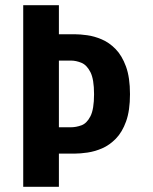

<svg xmlns="http://www.w3.org/2000/svg" viewBox="-20 -720 590 740"><path d="M69.5 0V-700H207V-588H268.5Q288.5 -588 316 -584.2Q343.5 -580.5 372.2 -568.2Q401 -556 425.5 -531Q450 -506 465.5 -463.8Q481 -421.5 481 -357Q481 -294 466 -252.2Q451 -210.5 426.5 -185.5Q402 -160.5 373.5 -148.2Q345 -136 317.2 -132Q289.5 -128 268.5 -128H207V0ZM207 -229.5H253.5Q273 -229.5 293.8 -237Q314.5 -244.5 328.5 -271.8Q342.5 -299 342.5 -357Q342.5 -414.5 328.5 -442Q314.5 -469.5 293.8 -478Q273 -486.5 253.5 -486.5H207Z"/></svg>

Font: Trispace SemiCondensed SemiBold
Style: Regular
Weight: 600
Width: 4
Designer: Tyler Finck
Foundry: Etcetera Type Company
Version: Version 1.210; ttfautohint (v1.8.3)